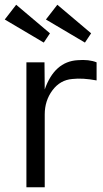

<svg xmlns="http://www.w3.org/2000/svg" viewBox="-40 -787 432 807"><path d="M71 0V-525H147L148 -411Q189 -528 286 -534Q334 -538 366 -525V-449Q307 -460 264 -455Q213 -451 180.5 -407.5Q148 -364 148 -306V0ZM-20 -705 28 -767 170 -647 144 -608ZM153 -705 201 -767 343 -647 317 -608Z"/></svg>

Font: Easer Grotesk Light
Style: Regular
Weight: 300
Designer: Boardeaser, Bonnie Shaver-Troup, Thomas Jockin
Foundry: Lexend
Version: Version 1.008;Glyphs 3.1.2 (3151)